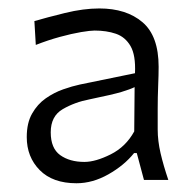

<svg xmlns="http://www.w3.org/2000/svg" viewBox="-20 -777 450 450"><path d="M177.8 -397.5Q143.2 -397.5 121 -413.5Q98.9 -429.5 98.9 -466.9Q98.9 -504.9 127.1 -521.2Q155.3 -537.6 190.1 -544.2Q244.4 -555.4 264.7 -561.5Q285.1 -567.7 295.5 -572.8L294.6 -469Q274.8 -432.9 239.4 -415.2Q204 -397.5 177.8 -397.5ZM159.2 -347.5Q197.1 -347.5 234 -368.4Q271 -389.3 294.2 -418.2H300.6L317.4 -355.3H374.5Q363.1 -388.9 356.3 -418Q349.6 -447.1 349.6 -473.4V-522.4Q349.6 -548.4 350.7 -575.6Q351.8 -602.7 351.8 -620.4Q351.8 -692.8 313.9 -725Q276.1 -757.2 212.8 -757.2Q175.7 -757.2 132.4 -746.6Q89.1 -735.9 60.6 -727.6L63.9 -671.7Q92.5 -682.9 120.3 -690.5Q148.1 -698.1 170 -701.8Q192 -705.4 201.7 -705.4Q229.7 -705.4 251.6 -697.9Q273.5 -690.4 285.9 -669.1Q298.3 -647.8 296.4 -605.4L167.3 -578.9Q149.5 -575.1 128.1 -567.6Q106.7 -560.1 87.2 -546.5Q67.8 -532.9 55.3 -510.9Q42.7 -489 42.7 -455.8Q42.7 -409 73.1 -378.3Q103.5 -347.5 159.2 -347.5Z"/></svg>

Font: Pinar-VF
Style: Regular
Weight: 300
Designer: Amin Abedi
Version: Version 3.0